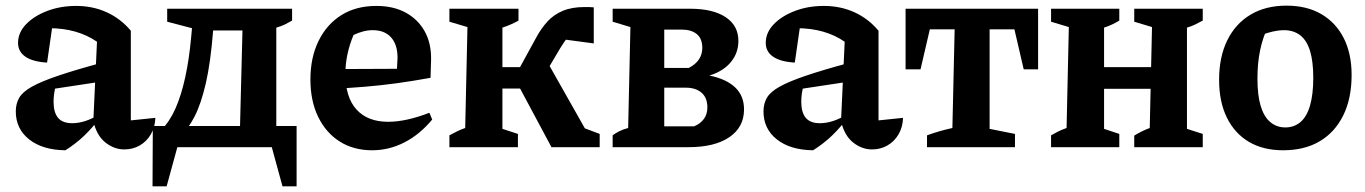

<svg xmlns="http://www.w3.org/2000/svg" viewBox="-20 -522 4841 681"><path d="M421 8Q385 8 354 -16.5Q323 -41 311 -92L324 -374Q254 -422 154 -422Q138 -422 122 -420Q106 -418 92 -415L169 -452L147 -300Q96 -303 70 -321Q44 -339 44 -370Q44 -406 72 -435.5Q100 -465 147 -483Q194 -501 250 -501Q309 -501 358.5 -478.5Q408 -456 444 -413V-95L531 -104Q530 -71 515 -45.5Q500 -20 475.5 -6Q451 8 421 8ZM212 11Q131 10 83.5 -27.5Q36 -65 36 -127Q36 -154 48 -175Q60 -196 93 -214.5Q126 -233 186.5 -253.5Q247 -274 343 -300V-233L138 -202L179 -220Q174 -205 172 -190Q170 -175 170 -161Q170 -123 186 -104Q202 -85 236 -85Q259 -85 283.5 -93Q308 -101 335 -118V-105Q309 -70 279.5 -41.5Q250 -13 212 11Z M617 -35 552 -61Q582 -91 602.5 -137.5Q623 -184 637 -248Q651 -312 658 -390L661 -422L573 -445V-491H1016V-449Q1004 -442 991 -435.5Q978 -429 960 -424V-61H831L840 -414H736Q727 -300 710 -226.5Q693 -153 670 -108.5Q647 -64 617 -35ZM521 139 522 -75H1032V139H982L944 0H609L571 139Z M1300 11Q1234 11 1185 -20Q1136 -51 1108.5 -107.5Q1081 -164 1081 -240Q1081 -318 1110 -377Q1139 -436 1191 -468.5Q1243 -501 1315 -501Q1375 -501 1418.5 -477.5Q1462 -454 1486 -411.5Q1510 -369 1509 -310L1507 -246Q1441 -234 1385.5 -226.5Q1330 -219 1276 -214.5Q1222 -210 1161 -207L1162 -277L1388 -278L1390 -317Q1390 -364 1367 -389.5Q1344 -415 1302 -415Q1285 -415 1268 -410.5Q1251 -406 1234 -398Q1220 -365 1212.5 -330Q1205 -295 1205 -261Q1205 -177 1244.5 -133.5Q1284 -90 1357 -90Q1420 -90 1503 -122L1513 -98Q1469 -45 1414.5 -17Q1360 11 1300 11Z M1574 0V-42Q1587 -49 1601 -56Q1615 -63 1630 -68L1638 -426L1574 -445V-491H1819V-449Q1795 -435 1762 -424V-65L1817 -47V0ZM1706 -208V-284H1883V-208ZM1936 0 1807 -241 1909 -324 2069 -41 2046 -70 2107 -47V0ZM1890 -221 1801 -241 1882 -389Q1900 -422 1922 -446Q1944 -470 1976 -483.5Q2008 -497 2053 -497Q2061 -497 2069 -497Q2077 -497 2086 -496V-368L1966 -384L2013 -414Q2003 -404 1991 -387Q1979 -370 1967 -351Z M2153 0V-42Q2162 -49 2175.5 -56Q2189 -63 2208 -68L2216 -426L2153 -445V-491H2428Q2509 -491 2554 -461Q2599 -431 2599 -377Q2599 -334 2572 -301.5Q2545 -269 2496 -254Q2556 -242 2587.5 -212Q2619 -182 2619 -134Q2619 -71 2567 -35.5Q2515 0 2422 0ZM2336 -21 2283 -74H2442Q2464 -83 2476.5 -100Q2489 -117 2489 -141Q2489 -175 2468.5 -193Q2448 -211 2413 -211H2326V-281H2423Q2471 -306 2471 -352Q2471 -385 2451.5 -401Q2432 -417 2399 -417H2283L2336 -470Z M3073 8Q3037 8 3006 -16.5Q2975 -41 2963 -92L2976 -374Q2906 -422 2806 -422Q2790 -422 2774 -420Q2758 -418 2744 -415L2821 -452L2799 -300Q2748 -303 2722 -321Q2696 -339 2696 -370Q2696 -406 2724 -435.5Q2752 -465 2799 -483Q2846 -501 2902 -501Q2961 -501 3010.5 -478.5Q3060 -456 3096 -413V-95L3183 -104Q3182 -71 3167 -45.5Q3152 -20 3127.5 -6Q3103 8 3073 8ZM2864 11Q2783 10 2735.5 -27.5Q2688 -65 2688 -127Q2688 -154 2700 -175Q2712 -196 2745 -214.5Q2778 -233 2838.5 -253.5Q2899 -274 2995 -300V-233L2790 -202L2831 -220Q2826 -205 2824 -190Q2822 -175 2822 -161Q2822 -123 2838 -104Q2854 -85 2888 -85Q2911 -85 2935.5 -93Q2960 -101 2987 -118V-105Q2961 -70 2931.5 -41.5Q2902 -13 2864 11Z M3662 -491V-276H3611L3578 -418H3490V-65L3580 -47V0H3268V-42Q3290 -50 3312.5 -56.5Q3335 -63 3358 -68L3366 -418H3278L3245 -276H3192V-491Z M4003 0V-41Q4016 -49 4030 -56Q4044 -63 4058 -68L4066 -426L4003 -445V-491H4246V-449Q4233 -442 4220 -435.5Q4207 -429 4190 -424V-65L4246 -47V0ZM3708 0V-42Q3720 -49 3733 -55.5Q3746 -62 3763 -68L3771 -426L3708 -445V-491H3950V-449Q3937 -441 3924 -435Q3911 -429 3896 -424V-65L3950 -47V0ZM3839 -207V-284H4128V-207Z M4531 11Q4460 11 4409.5 -19Q4359 -49 4331.5 -105Q4304 -161 4304 -239Q4304 -320 4333 -379Q4362 -438 4415.5 -470Q4469 -502 4543 -502Q4615 -502 4666.5 -472Q4718 -442 4746 -387Q4774 -332 4774 -256Q4774 -173 4744.5 -113Q4715 -53 4661 -21Q4607 11 4531 11ZM4539 -70Q4570 -70 4592.5 -89Q4615 -108 4626.5 -147.5Q4638 -187 4638 -246Q4638 -304 4626.5 -341.5Q4615 -379 4591.5 -397Q4568 -415 4534 -415Q4510 -415 4478.5 -406Q4447 -397 4400 -379L4479 -432Q4459 -389 4449.5 -344Q4440 -299 4440 -243Q4440 -184 4451.5 -146Q4463 -108 4485.5 -89Q4508 -70 4539 -70Z"/></svg>

Font: Piazzolla 24pt
Style: Bold
Weight: 700
Designer: Juan Pablo del Peral
Foundry: Huerta Tipografica
Version: Version 2.005